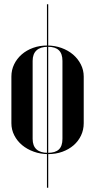

<svg xmlns="http://www.w3.org/2000/svg" viewBox="-20 -719 450 907"><path d="M207.8 -699V168H201.8V-699ZM202.5 -504Q238.8 -504 270.5 -492.5Q302.2 -481 325.4 -461.1Q348.5 -441.2 362 -414.5Q375.5 -387.8 375.5 -357.2V-137Q375.5 -105.8 362.8 -78.9Q350 -52 327.6 -32.6Q305.2 -13.2 274.6 -2.1Q244 9 207.8 9Q171.2 9 139.5 -2.5Q107.8 -14 84.4 -33.5Q61 -53 47.4 -79.8Q33.8 -106.5 33.8 -137V-357.2Q33.8 -388.5 46.8 -415.2Q59.8 -442 82.6 -461.9Q105.5 -481.8 136.2 -492.9Q167 -504 202.5 -504ZM206.2 -498Q171 -498 152.6 -481.1Q134.2 -464.2 134.2 -431.5V-62.8Q134.2 -30 152.4 -13.5Q170.5 3 206.2 3Q241.2 3 258.1 -13Q275 -29 275 -62.8V-431.5Q275 -465.2 258 -481.6Q241 -498 206.2 -498Z"/></svg>

Font: Moniqa Black
Style: Regular
Weight: 900
Designer: Rajesh Rajput
Foundry: Rajesh Rajput
Version: Version 1.000